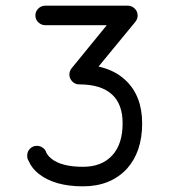

<svg xmlns="http://www.w3.org/2000/svg" viewBox="-20 -655 600 678"><path d="M141 -635Q431 -635 431 -635Q445 -635 455.5 -625Q466 -615 466 -600Q466 -588 458 -578L328 -420Q386 -407 423 -372Q482 -317 482 -219Q482 -120 429 -60Q371 3 273 3Q173 3 117 -41Q98 -56 87 -75L77 -95Q76 -100 76 -105Q76 -120 86 -130Q96 -140 110 -140Q122 -140 131.5 -133Q141 -126 144 -115L146 -112Q151 -103 161 -95Q197 -66 273 -66Q340 -66 377 -107Q413 -147 413 -219Q413 -287 376 -321Q337 -357 260 -357Q245 -357 235 -367.5Q225 -378 225 -392Q225 -404 233 -414L357 -566H141H140Q126 -566 115.5 -576Q105 -586 105 -600.5Q105 -615 115.5 -625Q126 -635 140 -635Z"/></svg>

Font: Brass Mono
Style: Regular
Weight: 400
Monospace: yes
Version: Version 1.100; ttfautohint (v1.8.3) -l 8 -r 50 -G 200 -x 14 